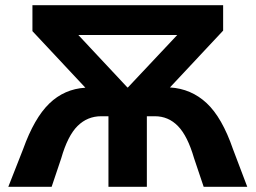

<svg xmlns="http://www.w3.org/2000/svg" viewBox="-20 -720 985 740"><path d="M309 -382 105 -600V-700H840V-602L635 -383Q717 -378 776.5 -322.5Q836 -267 878 -145L933 0H765L728 -110Q703 -196 666 -234Q629 -272 577 -272H546V0H398V-272H370Q317 -272 279 -234.5Q241 -197 216 -110L179 0H12L69 -145Q112 -265 170 -321Q228 -377 309 -382ZM471 -383H473L663 -585H282Z"/></svg>

Font: Chess Sans
Style: Bold
Weight: 700
Designer: Wolf Bōese
Foundry: Wolf Bōese
Version: Version 7.223